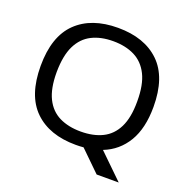

<svg xmlns="http://www.w3.org/2000/svg" viewBox="-144 -832 1066 1095"><g transform="rotate(20 389.0 -284.0)"><path d="M559 130 436 10Q425 11 413 11.5Q401 12 389 12Q228 12 137.5 -76Q47 -164 47 -343Q47 -522 137.5 -610Q228 -698 389 -698Q550 -698 641 -610Q732 -522 732 -343Q732 -213 683 -131Q634 -49 545 -14L693 130ZM389 -69Q465 -69 520 -96Q575 -123 604.5 -182.5Q634 -242 634 -339V-343Q634 -442 604 -502Q574 -562 519 -589.5Q464 -617 389 -617Q314 -617 259.5 -589.5Q205 -562 175.5 -502Q146 -442 145 -343V-339Q145 -242 174.5 -182.5Q204 -123 259 -96Q314 -69 389 -69Z"/></g></svg>

Font: Archivo VF Beta
Style: Regular
Weight: 400
Designer: Hector Gatti
Foundry: Omnibus-Type
Version: Version 1.002